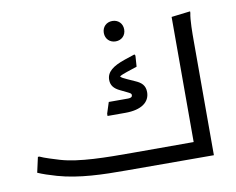

<svg xmlns="http://www.w3.org/2000/svg" viewBox="-83 -891 1234 1002"><g transform="rotate(-10 534.0 -390.0)"><path d="M571 -673C602 -673 625 -695 625 -727C625 -759 602 -781 571 -781C540 -781 517 -759 517 -727C517 -695 540 -673 571 -673ZM880 -748V-85H556C417 -85 273 -86 176 -115C153 -122 96 -139 74 -150H66L48 -69C73 -58 108 -46 147 -35C259 -3 386 0 508 0L972 1V-604C972 -644 972 -716 980 -752V-760ZM686 -384C686 -420 666 -437 636 -450L596 -468C578 -476 566 -482 561 -489C572 -496 584 -500 601 -506L655 -524L659 -582L655 -589L601 -571C536 -549 502 -523 502 -481C502 -452 517 -433 549 -418L584 -401C598 -394 605 -391 605 -383C605 -374 599 -368 583 -368H480L461 -309V-297H556C641 -297 686 -331 686 -384Z"/></g></svg>

Font: Kufam Arabic Latin Roman Normal
Style: Regular
Weight: 400
Designer: Wael Morcos & Artur Schmal
Version: Version 1.200;PS 001.200;hotconv 1.0.88;makeotf.lib2.5.64775